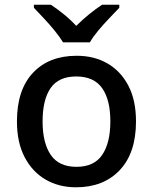

<svg xmlns="http://www.w3.org/2000/svg" viewBox="-20 -786 649 816"><path d="M558 -270Q558 -136 489 -63Q420 10 303 10Q230 10 173.5 -23Q117 -56 84.5 -118.5Q52 -181 52 -270Q52 -404 120 -476.5Q188 -549 306 -549Q380 -549 436.5 -516.5Q493 -484 525.5 -422Q558 -360 558 -270ZM161 -270Q161 -179 195.5 -128Q230 -77 305 -77Q380 -77 414.5 -128Q449 -179 449 -270Q449 -362 414 -411.5Q379 -461 304 -461Q229 -461 195 -411.5Q161 -362 161 -270ZM248 -606Q234 -629 212 -656Q190 -683 166 -708.5Q142 -734 124 -753V-766H196Q222 -749 250.5 -726Q279 -703 304 -676Q331 -703 359.5 -726Q388 -749 414 -766H487V-753Q469 -734 444.5 -708.5Q420 -683 397.5 -656Q375 -629 362 -606Z"/></svg>

Font: Noto Sans Medium
Style: Regular
Weight: 500
Designer: Monotype Design Team
Foundry: Monotype Imaging Inc.
Version: Version 2.007